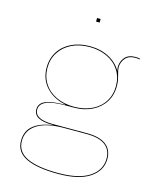

<svg xmlns="http://www.w3.org/2000/svg" viewBox="-132 -786 883 1091"><g transform="rotate(15 309.5 -240.5)"><path d="M596 -537V-532Q583 -535 571 -535Q531 -535 511.5 -511.5Q492 -488 492 -459Q492 -442 499 -421Q504 -403 507 -388Q510 -373 510 -351Q510 -297 483.5 -256.5Q457 -216 410.5 -193.5Q364 -171 304 -171H252Q107 -171 107 -107Q107 -50 213 -50H416Q489 -50 527 -21.5Q565 7 565 61Q565 131 501.5 173.5Q438 216 315 216Q193 216 128.5 185.5Q64 155 64 88Q64 30 104.5 -2.5Q145 -35 218 -44V-45H212Q102 -45 102 -107Q102 -143 140 -158.5Q178 -174 252 -174V-176Q182 -190 139.5 -236.5Q97 -283 97 -351Q97 -405 123.5 -446Q150 -487 197 -509.5Q244 -532 304 -532Q367 -532 416 -506.5Q465 -481 490 -436Q487 -448 487 -459Q487 -491 507.5 -515.5Q528 -540 571 -540Q583 -540 596 -537ZM505 -351Q505 -403 479.5 -443Q454 -483 408 -505Q362 -527 304 -527Q245 -527 199.5 -505Q154 -483 128 -443Q102 -403 102 -351Q102 -299 128 -259Q154 -219 200 -197.5Q246 -176 304 -176Q362 -176 408 -197.5Q454 -219 479.5 -259Q505 -299 505 -351ZM278 -45Q175 -44 122 -9Q69 26 69 87Q69 152 132 181.5Q195 211 315 211Q436 211 498 170Q560 129 560 61Q560 9 523.5 -18Q487 -45 416 -45ZM322 -697V-676H301V-697Z"/></g></svg>

Font: Hepta Slab Hairline
Style: Regular
Weight: 400
Designer: Michael LaGattuta
Foundry: Michael LaGattuta
Version: Version 1.100; ttfautohint (v1.8) -l 8 -r 50 -G 200 -x 14 -D